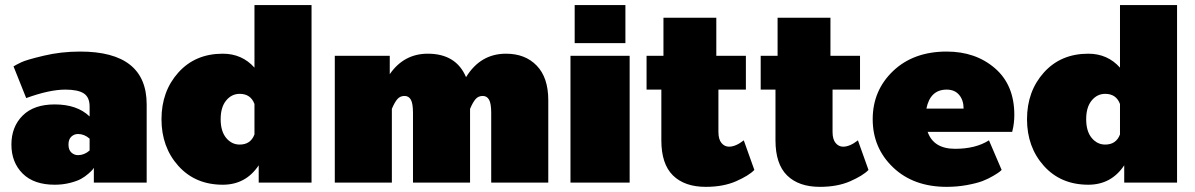

<svg xmlns="http://www.w3.org/2000/svg" viewBox="-20 -720 4711 757"><path d="M287.5 -108.3Q312.5 -108.3 333.3 -126.7V-173.3Q312.5 -191.7 287.5 -191.7Q272.5 -191.7 261.2 -181.2Q250 -170.8 250 -150Q250 -129.2 261.2 -118.8Q272.5 -108.3 287.5 -108.3ZM195.8 -308.3Q284.2 -308.3 333.3 -260.8V-300Q333.3 -336.7 310.4 -351.7Q287.5 -366.7 237.5 -366.7Q175 -366.7 83.3 -333.3L33.3 -458.3Q44.2 -465 64.2 -474.6Q84.2 -484.2 152.5 -500.4Q220.8 -516.7 295.8 -516.7Q558.3 -516.7 558.3 -308.3V0H350V-58.3Q348.3 -55.8 345 -51.2Q341.7 -46.7 328.3 -35Q315 -23.3 299.2 -14.6Q283.3 -5.8 255.4 1.2Q227.5 8.3 195.8 8.3Q113.3 8.3 69.2 -35.8Q25 -80 25 -150Q25 -220 69.2 -264.2Q113.3 -308.3 195.8 -308.3Z M858.3 -508.3Q934.2 -508.3 983.3 -453.3V-700H1208.3V0H1000V-68.3Q949.2 8.3 858.3 8.3Q750 8.3 683.3 -65.8Q616.7 -140 616.7 -250Q616.7 -360 683.3 -434.2Q750 -508.3 858.3 -508.3ZM925 -150Q968.3 -150 983.3 -190V-310Q968.3 -350 925 -350Q893.3 -350 871.7 -323.8Q850 -297.5 850 -250Q850 -202.5 871.7 -176.2Q893.3 -150 925 -150Z M1300 0V-500H1516.7V-427.5Q1572.5 -508.3 1666.7 -508.3Q1778.3 -508.3 1817.5 -415.8Q1874.2 -508.3 1975 -508.3Q2050.8 -508.3 2096.2 -461.2Q2141.7 -414.2 2141.7 -325V0H1916.7V-275Q1916.7 -311.7 1908.3 -326.7Q1900 -341.7 1883.3 -341.7Q1865.8 -341.7 1855 -329.2Q1844.2 -316.7 1833.3 -290.8V0H1608.3V-275Q1608.3 -311.7 1600 -326.7Q1591.7 -341.7 1575 -341.7Q1557.5 -341.7 1546.7 -329.2Q1535.8 -316.7 1525 -290.8V0Z M2229.2 0V-500H2462.5V0ZM2245.8 -550V-700H2445.8V-550Z M2529.2 -366.7V-500H2595.8V-650H2804.2V-500H2920.8V-366.7H2812.5V-200Q2812.5 -170.8 2824.6 -156.2Q2836.7 -141.7 2854.2 -141.7Q2880.8 -141.7 2912.5 -166.7L2954.2 -50Q2932.5 -27.5 2882.1 -5.4Q2831.7 16.7 2762.5 16.7Q2679.2 16.7 2633.3 -28.3Q2587.5 -73.3 2587.5 -166.7V-366.7Z M2979.2 -366.7V-500H3045.8V-650H3254.2V-500H3370.8V-366.7H3262.5V-200Q3262.5 -170.8 3274.6 -156.2Q3286.7 -141.7 3304.2 -141.7Q3330.8 -141.7 3362.5 -166.7L3404.2 -50Q3382.5 -27.5 3332.1 -5.4Q3281.7 16.7 3212.5 16.7Q3129.2 16.7 3083.3 -28.3Q3037.5 -73.3 3037.5 -166.7V-366.7Z M3712.5 -516.7Q3826.7 -516.7 3902.9 -450.8Q3979.2 -385 3979.2 -266.7Q3979.2 -250 3977.1 -233.3Q3975 -216.7 3972.5 -208.3L3970.8 -200H3637.5Q3660.8 -133.3 3745.8 -133.3Q3826.7 -133.3 3879.2 -166.7L3929.2 -50Q3926.7 -47.5 3921.2 -42.9Q3915.8 -38.3 3896.2 -26.7Q3876.7 -15 3853.8 -6.2Q3830.8 2.5 3792.5 9.6Q3754.2 16.7 3712.5 16.7Q3581.7 16.7 3501.2 -60Q3420.8 -136.7 3420.8 -250Q3420.8 -363.3 3501.2 -440Q3581.7 -516.7 3712.5 -516.7ZM3632.5 -291.7H3779.2Q3779.2 -325 3761.7 -345.8Q3744.2 -366.7 3712.5 -366.7Q3647.5 -366.7 3632.5 -291.7Z M4270.8 -508.3Q4346.7 -508.3 4395.8 -453.3V-700H4620.8V0H4412.5V-68.3Q4361.7 8.3 4270.8 8.3Q4162.5 8.3 4095.8 -65.8Q4029.2 -140 4029.2 -250Q4029.2 -360 4095.8 -434.2Q4162.5 -508.3 4270.8 -508.3ZM4337.5 -150Q4380.8 -150 4395.8 -190V-310Q4380.8 -350 4337.5 -350Q4305.8 -350 4284.2 -323.8Q4262.5 -297.5 4262.5 -250Q4262.5 -202.5 4284.2 -176.2Q4305.8 -150 4337.5 -150Z"/></svg>

Font: BoonTook
Style: Regular
Weight: 400
Designer: Sungsit Sawaiwan
Foundry: FontUni
Version: Version 3.0